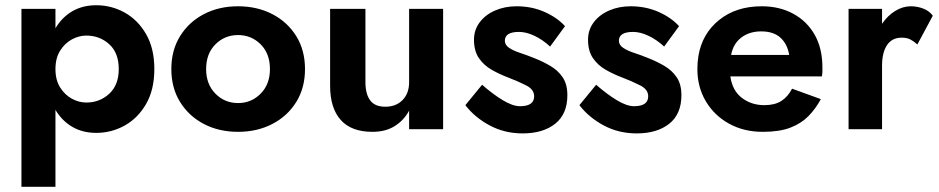

<svg xmlns="http://www.w3.org/2000/svg" viewBox="-20 -494 3590 734"><path d="M434 -230Q434 -169 397.5 -135.5Q361 -102 310 -102Q282 -102 255 -116.5Q228 -131 210 -159.5Q192 -188 192 -230Q192 -272 210 -300.5Q228 -329 255 -343.5Q282 -358 310 -358Q361 -358 397.5 -325Q434 -292 434 -230ZM570 -230Q570 -309 538.5 -363.5Q507 -418 456.5 -446Q406 -474 348 -474Q296 -474 256.5 -451Q217 -428 192 -386V-460H62V220H192V-74Q217 -32 256.5 -9Q296 14 348 14Q406 14 456.5 -14Q507 -42 538.5 -96.5Q570 -151 570 -230Z M768 -230Q768 -289 803.5 -324.5Q839 -360 890 -360Q941 -360 976.5 -324.5Q1012 -289 1012 -230Q1012 -172 976.5 -136Q941 -100 890 -100Q839 -100 803.5 -136Q768 -172 768 -230ZM635 -230Q635 -158 668.5 -104Q702 -50 759.5 -20Q817 10 890 10Q963 10 1021 -20Q1079 -50 1112.5 -104Q1146 -158 1146 -230Q1146 -302 1112.5 -356Q1079 -410 1021 -440Q963 -470 890 -470Q817 -470 759.5 -440Q702 -410 668.5 -356Q635 -302 635 -230Z M1377 -180V-460H1242V-166Q1242 -81 1282.5 -35.5Q1323 10 1404 10Q1454 10 1489 -12Q1524 -34 1544 -71V0H1674V-460H1544V-180Q1544 -137 1519 -111.5Q1494 -86 1453 -86Q1413 -86 1395 -110.5Q1377 -135 1377 -180Z M1823 -170 1759 -92Q1795 -45 1852 -14.5Q1909 16 1978 16Q2056 16 2102.5 -21Q2149 -58 2149 -130Q2149 -172 2131 -198.5Q2113 -225 2084 -242Q2055 -259 2022 -272Q1995 -283 1969 -291.5Q1943 -300 1926.5 -311Q1910 -322 1910 -338Q1910 -372 1964 -372Q1992 -372 2023.5 -357Q2055 -342 2083 -316L2140 -394Q2110 -427 2061.5 -448.5Q2013 -470 1955 -470Q1910 -470 1873 -454Q1836 -438 1814 -409Q1792 -380 1792 -342Q1792 -299 1811 -271.5Q1830 -244 1860 -227Q1890 -210 1922 -198Q1961 -183 1991.5 -167.5Q2022 -152 2022 -126Q2022 -88 1968 -88Q1940 -88 1902 -111Q1864 -134 1823 -170Z M2259 -170 2195 -92Q2231 -45 2288 -14.5Q2345 16 2414 16Q2492 16 2538.5 -21Q2585 -58 2585 -130Q2585 -172 2567 -198.5Q2549 -225 2520 -242Q2491 -259 2458 -272Q2431 -283 2405 -291.5Q2379 -300 2362.5 -311Q2346 -322 2346 -338Q2346 -372 2400 -372Q2428 -372 2459.5 -357Q2491 -342 2519 -316L2576 -394Q2546 -427 2497.5 -448.5Q2449 -470 2391 -470Q2346 -470 2309 -454Q2272 -438 2250 -409Q2228 -380 2228 -342Q2228 -299 2247 -271.5Q2266 -244 2296 -227Q2326 -210 2358 -198Q2397 -183 2427.5 -167.5Q2458 -152 2458 -126Q2458 -88 2404 -88Q2376 -88 2338 -111Q2300 -134 2259 -170Z M2772 -202H3122Q3124 -213 3124 -221.5Q3124 -230 3124 -236Q3124 -309 3094.5 -361Q3065 -413 3012.5 -441.5Q2960 -470 2892 -470Q2794 -470 2729 -417.5Q2664 -365 2650 -280Q2648 -268 2647 -255.5Q2646 -243 2646 -230Q2646 -161 2678.5 -106.5Q2711 -52 2767.5 -21Q2824 10 2896 10Q2960 10 3001.5 -6Q3043 -22 3070.5 -50Q3098 -78 3118 -115L3008 -155Q2992 -124 2967 -108Q2942 -92 2902 -92Q2853 -92 2816.5 -119.5Q2780 -147 2772 -202ZM2775 -284Q2783 -327 2814 -350.5Q2845 -374 2890 -374Q2937 -374 2963.5 -350Q2990 -326 2997 -284Z M3487 -324 3546 -434Q3533 -452 3510 -461Q3487 -470 3462 -470Q3431 -470 3402 -452Q3373 -434 3352 -403V-460H3224V0H3352V-243Q3352 -293 3371 -321.5Q3390 -350 3427 -350Q3447 -350 3460.5 -343Q3474 -336 3487 -324Z"/></svg>

Font: Jost-600-Semi-PL
Style: Regular
Weight: 600
Version: Version 3.300; ttfautohint (v0.97) -l 8 -r 50 -G 200 -x 14 -